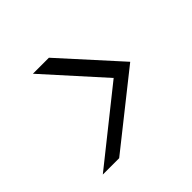

<svg xmlns="http://www.w3.org/2000/svg" viewBox="-119 -719 738 738"><g transform="rotate(-45 250.0 -350.0)"><path d="M55 -118 347 -351 139 -582H226L436 -350L144 -118Z"/></g></svg>

Font: DM Sans 11pt Light
Style: Italic
Weight: 300
Italic angle: -10°
Version: Version 4.004;gftools[0.9.30]